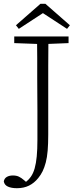

<svg xmlns="http://www.w3.org/2000/svg" viewBox="-31 -866 417 1011"><path d="M58 125Q29 125 10.5 116.5Q-8 108 -11 89Q-8 73 5 65.5Q18 58 37 58Q55 58 68 64Q81 70 96 83L110 95H100H111H102Q119 82 131.5 64.5Q144 47 151.5 20.5Q159 -6 162.5 -42.5Q166 -79 166 -129Q166 -168 166 -206.5Q166 -245 166 -285Q166 -325 165.5 -368Q165 -411 165 -459Q165 -507 165 -560Q165 -613 164 -674H224Q223 -596 223 -518Q223 -440 223 -361V-157Q223 -109 220 -73Q217 -37 210 -10.5Q203 16 193.5 35.5Q184 55 170 72Q149 98 121.5 111.5Q94 125 58 125ZM44 -639V-674H330V-639L205 -634H182ZM208 -846 337 -733 322 -714 175 -810H215L68 -714L53 -733L182 -846Z"/></svg>

Font: Source Serif 4 Light
Style: Regular
Weight: 300
Designer: Frank Grießhammer
Foundry: Adobe Systems Incorporated
Version: Version 4.004;hotconv 1.0.116;makeotfexe 2.5.65601